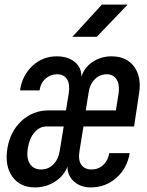

<svg xmlns="http://www.w3.org/2000/svg" viewBox="-20 -805 640 835"><path d="M132 10Q67 10 33.5 -37Q0 -84 12 -159Q24 -233 73.5 -279Q123 -325 192 -325H267L279 -399Q285 -439 271.5 -460.5Q258 -482 228 -482Q199 -482 177.5 -462.5Q156 -443 152 -412H67Q77 -478 121.5 -519Q166 -560 227 -560Q275 -560 305 -535.5Q335 -511 334 -471Q346 -511 382.5 -535.5Q419 -560 465 -560Q530 -560 563 -515.5Q596 -471 585 -400L563 -255H343L326 -150Q319 -111 333 -89.5Q347 -68 378 -68Q408 -68 429 -87.5Q450 -107 455 -139H544Q533 -73 486 -31.5Q439 10 375 10Q331 10 302.5 -15Q274 -40 273 -80Q258 -40 219 -15Q180 10 132 10ZM353 -325H484L496 -400Q501 -438 487 -460Q473 -482 444 -482Q414 -482 392 -460Q370 -438 365 -400ZM159 -68Q190 -68 212 -90Q234 -112 240 -150L257 -255H183Q152 -255 130 -229.5Q108 -204 101 -161Q94 -119 109.5 -93.5Q125 -68 159 -68ZM295 -645 423 -785H535L401 -645Z"/></svg>

Font: JetBrains Mono NL Medium
Style: Italic
Weight: 500
Italic angle: -9°
Monospace: yes
Designer: Philipp Nurullin, Konstantin Bulenkov
Foundry: JetBrains
Version: Version 2.305; ttfautohint (v1.8.4.7-5d5b)